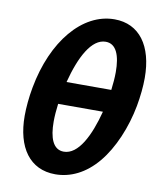

<svg xmlns="http://www.w3.org/2000/svg" viewBox="-86 -839 775 920"><g transform="rotate(10 301.0 -378.5)"><path d="M245.1 11.7C318.4 11.7 390.1 -22 449.7 -93.3C509.8 -165 554.2 -272 574.2 -378.9C583 -426.8 587.9 -475.6 587.9 -517.1C587.9 -672.9 518.6 -769 397 -769C240.7 -769 108.9 -610.4 66.4 -378.9C57.1 -329.1 52.7 -278.3 52.7 -239.3C52.7 -85 121.1 11.7 245.1 11.7ZM222.2 -433.1C254.9 -559.6 305.2 -655.8 374 -655.8C425.8 -655.8 446.3 -601.1 446.3 -521C446.3 -493.7 443.8 -464.4 439.9 -433.1ZM266.6 -102.1C213.9 -102.1 194.3 -157.7 194.3 -235.8C194.3 -263.2 196.8 -292.5 200.7 -323.2H418.5C387.2 -202.6 337.4 -102.1 266.6 -102.1Z"/></g></svg>

Font: Hack
Style: Bold Oblique
Weight: 700
Italic angle: -12°
Monospace: yes
Designer: Christopher Simpkins
Foundry: Christopher Simpkins
Version: Version 2.010